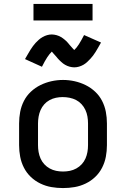

<svg xmlns="http://www.w3.org/2000/svg" viewBox="-20 -947 640 975"><path d="M300 8Q270 8 241 3Q212 -2 185 -15Q158 -28 136.5 -48.5Q115 -69 101.5 -95.5Q88 -122 82.5 -151Q77 -180 77 -210V-320Q77 -350 82.5 -379Q88 -408 101.5 -434.5Q115 -461 137 -481.5Q159 -502 185.5 -515Q212 -528 241 -534.5Q270 -541 300 -541Q330 -541 359 -534.5Q388 -528 414.5 -515Q441 -502 463 -481.5Q485 -461 498.5 -434.5Q512 -408 517.5 -379Q523 -350 523 -320V-210Q523 -180 517.5 -151Q512 -122 498.5 -95.5Q485 -69 463.5 -48.5Q442 -28 415 -15Q388 -2 359 3Q330 8 300 8ZM300 -76Q318 -76 335 -79.5Q352 -83 367.5 -91.5Q383 -100 395 -113Q407 -126 414 -142Q421 -158 424 -175Q427 -192 427 -210V-320Q427 -338 424 -355.5Q421 -373 413.5 -389Q406 -405 394 -418Q382 -431 366.5 -439Q351 -447 333.5 -450.5Q316 -454 298 -454Q281 -454 264 -450.5Q247 -447 231.5 -438.5Q216 -430 204.5 -417Q193 -404 186 -388Q179 -372 176 -354.5Q173 -337 173 -320V-210Q173 -192 176 -175Q179 -158 186 -142Q193 -126 205 -113Q217 -100 232.5 -91.5Q248 -83 265 -79.5Q282 -76 300 -76ZM357 -605Q351 -605 345 -606Q339 -607 333 -608.5Q327 -610 321.5 -612.5Q316 -615 310.5 -618Q305 -621 300.5 -624.5Q296 -628 291 -632.5Q286 -637 281.5 -641.5Q277 -646 273.5 -650Q270 -654 266.5 -658.5Q263 -663 258 -668Q253 -673 249.5 -677.5Q246 -682 243 -685Q231 -673 219.5 -655.5Q208 -638 193 -608L107 -647Q115 -660 121.5 -672Q128 -684 134.5 -694Q141 -704 147.5 -713Q154 -722 161 -729.5Q168 -737 177 -745Q186 -753 196.5 -759Q207 -765 219 -768.5Q231 -772 243 -772Q249 -772 255 -771Q261 -770 267 -768.5Q273 -767 278.5 -764.5Q284 -762 289.5 -759Q295 -756 299.5 -752.5Q304 -749 309 -745Q314 -741 318.5 -736.5Q323 -732 326.5 -727.5Q330 -723 333.5 -719Q337 -715 341 -710.5Q345 -706 349.5 -701Q354 -696 357 -693Q369 -704 380.5 -722Q392 -740 407 -769L493 -731Q485 -717 478.5 -705.5Q472 -694 465.5 -683.5Q459 -673 452.5 -664.5Q446 -656 439 -648.5Q432 -641 423 -632.5Q414 -624 403.5 -618Q393 -612 381 -608.5Q369 -605 357 -605ZM150 -843V-927H450V-843Z"/></svg>

Font: Iosevka Curly Medium Extended
Style: Regular
Weight: 500
Width: 7
Monospace: yes
Designer: Belleve Invis
Foundry: Belleve Invis
Version: Version 11.1.0; ttfautohint (v1.8.3)